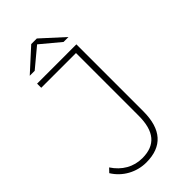

<svg xmlns="http://www.w3.org/2000/svg" viewBox="-267 -941 1016 1016"><g transform="rotate(-45 241.5 -433.0)"><path d="M214 -847 322 -757H359L235 -870H193L69 -757H106ZM67 -700V-669H327V-200C327 -83 280 -27 182 -27C117 -27 61 -59 23 -117L2 -95C40 -33 108 4 181 4C300 4 361 -64 361 -199V-700Z"/></g></svg>

Font: Talent ExtraLight
Style: Regular
Weight: 200
Designer: Mike Powis
Version: Version 1.001;hotconv 1.0.109;makeotfexe 2.5.65596